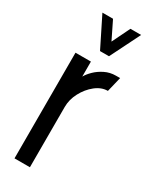

<svg xmlns="http://www.w3.org/2000/svg" viewBox="-196 -798 676 846"><g transform="rotate(30 142.0 -375.0)"><path d="M132 -597.8 56.4 -749.8H110.4L154.8 -659.2L199 -749.8H253.4L177.6 -597.8ZM42 0V-537.6H120.4V-461.4Q129.4 -477.6 147.5 -495.5Q165.6 -513.4 191.4 -526.2Q217.2 -539 247.2 -539Q252.6 -539 257.7 -539Q262.8 -539 268.2 -539L249.8 -463.2Q217.4 -463.2 187.9 -439.7Q158.4 -416.2 139.4 -380.4Q120.4 -344.6 120.4 -306.8V0Z"/></g></svg>

Font: Stick No Bills ExtraLight
Style: Regular
Weight: 200
Designer: Kosala Senevirathne, Siva Puranthara, Lasantha Premarathna, Tharique Azeez
Foundry: mooniak
Version: Version 2.000